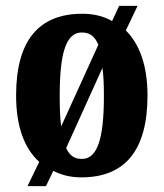

<svg xmlns="http://www.w3.org/2000/svg" viewBox="-20 -596 559 656"><path d="M114 -43 74 40H137L162 -12C190 2 221 10 258 10C407 10 484 -82 484 -270C484 -373 456 -446 410 -492L450 -576H387L363 -524C334 -541 299 -549 261 -549C113 -549 35 -458 35 -270C35 -164 63 -89 114 -43ZM316 -443 189 -164C185 -193 184 -229 184 -270C184 -412 205 -485 259 -485C287 -485 304 -472 316 -443ZM260 -53C233 -53 218 -65 206 -90L330 -364C334 -336 335 -304 335 -268C335 -126 314 -53 260 -53Z"/></svg>

Font: Noto Serif Armenian ExtraCondensed ExtraBold
Style: Regular
Weight: 800
Width: 2
Designer: Monotype Design Team
Foundry: Monotype Imaging Inc.
Version: Version 2.008